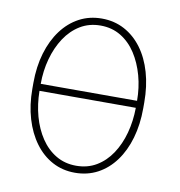

<svg xmlns="http://www.w3.org/2000/svg" viewBox="-67 -600 631 672"><g transform="rotate(10 248.5 -264.0)"><path d="M242.2 -538.1Q286.6 -538.1 322.8 -518.8Q358.9 -499.5 385 -464.4Q411.1 -429.2 425 -380.9Q439 -332.5 439 -274.4V-253.9Q439 -196.3 425 -147.9Q411.1 -99.6 385 -64.2Q358.9 -28.8 322.8 -9.5Q286.6 9.8 242.2 9.8Q198.2 9.8 162.1 -9.5Q126 -28.8 99.9 -64.2Q73.7 -99.6 59.3 -147.9Q44.9 -196.3 44.9 -253.9V-274.4Q44.9 -332.5 59.3 -380.9Q73.7 -429.2 99.9 -464.4Q126 -499.5 162.1 -518.8Q198.2 -538.1 242.2 -538.1ZM242.2 -513.2Q201.7 -513.2 169.9 -493.9Q138.2 -474.6 116.2 -441.2Q94.2 -407.7 82.5 -365Q70.8 -322.3 70.8 -275.9H413.1Q413.1 -322.3 401.4 -365Q389.6 -407.7 367.9 -441.2Q346.2 -474.6 314.5 -493.9Q282.7 -513.2 242.2 -513.2ZM242.2 -15.1Q282.7 -15.1 314.2 -33.9Q345.7 -52.7 367.7 -85.7Q389.6 -118.7 401.1 -161.1Q412.6 -203.6 413.1 -251H70.8Q71.3 -203.6 83 -161.1Q94.7 -118.7 116.7 -85.7Q138.7 -52.7 170.4 -33.9Q202.1 -15.1 242.2 -15.1Z"/></g></svg>

Font: Roboto Condensed Thin
Style: Regular
Weight: 250
Width: 3
Designer: Christian Robertson
Foundry: Google
Version: Version 3.009; 2024